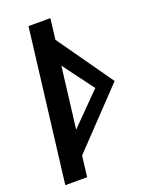

<svg xmlns="http://www.w3.org/2000/svg" viewBox="-157 -933 772 1007"><g transform="rotate(-20 229.0 -430.0)"><path d="M254 -855H132L28 -5H150L164 -121L458 -430L240 -739ZM350 -430 181 -259 223 -601Z"/></g></svg>

Font: Ny Stormning
Style: FinKur
Weight: 300
Designer: Robert Jablonski, Mew Too
Foundry: Cannot Into Space Fonts
Version: Version 0.90